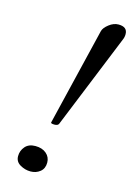

<svg xmlns="http://www.w3.org/2000/svg" viewBox="-109 -740 562 810"><g transform="rotate(15 172.5 -335.5)"><path d="M154 -205Q138 -205 138 -210L241 -637Q245 -652 265 -667.5Q285 -683 306 -683Q345 -683 345 -651Q345 -638 340 -627L172 -213Q168 -205 154 -205ZM107 12Q83 12 61.5 -0.5Q40 -13 40 -37Q40 -61 55.5 -79Q71 -97 100 -97Q130 -97 148 -81.5Q166 -66 166 -42Q166 -16 148.5 -2Q131 12 107 12Z"/></g></svg>

Font: Junicode SmExp
Style: Italic
Weight: 400
Width: 6
Italic angle: -11°
Designer: Peter S. Baker
Version: Version 2.205; ttfautohint (v1.8.4)